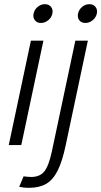

<svg xmlns="http://www.w3.org/2000/svg" viewBox="-20 -695 485 920"><path d="M22 0 128 -500H188L82 0ZM176 -585Q157 -585 147 -598Q137 -611 141 -630Q145 -649 160.5 -662Q176 -675 195 -675Q214 -675 224.5 -662Q235 -649 231 -630Q227 -611 211 -598Q195 -585 176 -585ZM389 -585Q370 -585 360 -598Q350 -611 354 -630Q358 -649 373.5 -662Q389 -675 408 -675Q427 -675 437.5 -662Q448 -649 444 -630Q440 -611 424 -598Q408 -585 389 -585ZM401 -500 295 0Q279 77 256.5 122Q234 167 201 186Q168 205 118 205Q105 205 95.5 204Q86 203 72 200L93 150Q104 151 112 152Q120 153 129 153Q170 153 191.5 127.5Q213 102 228 33L341 -500Z"/></svg>

Font: Epunda Sans Light
Style: Italic
Weight: 300
Italic angle: -12.0243°
Designer: Simon Atzbach
Foundry: typofactur
Version: Version 2.204